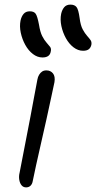

<svg xmlns="http://www.w3.org/2000/svg" viewBox="-20 -801 417 832"><path d="M93 11Q81 11 73.5 2Q66 -7 63.5 -22Q61 -37 65 -53Q81 -137 92.5 -195Q104 -253 112 -296Q120 -339 127 -376.5Q134 -414 142 -456Q144 -468 149.5 -477Q155 -486 162.5 -491Q170 -496 181 -496Q199 -496 209.5 -483Q220 -470 216 -445Q211 -422 202 -379.5Q193 -337 181.5 -285Q170 -233 158 -181Q146 -129 136.5 -85.5Q127 -42 122 -17Q120 -4 112.5 3.5Q105 11 93 11ZM340 -581Q318 -581 298.5 -596Q279 -611 265.5 -635.5Q252 -660 246 -688Q240 -716 245 -741Q249 -759 258.5 -770Q268 -781 285 -781Q303 -781 311.5 -770.5Q320 -760 325 -723Q329 -691 338.5 -673.5Q348 -656 357.5 -645.5Q367 -635 372.5 -627Q378 -619 376 -607Q373 -594 364.5 -587.5Q356 -581 340 -581ZM164 -552Q142 -552 122.5 -567Q103 -582 89.5 -606.5Q76 -631 70 -659Q64 -687 69 -712Q73 -730 82.5 -741Q92 -752 109 -752Q127 -752 134.5 -741.5Q142 -731 149 -694Q154 -662 163 -644.5Q172 -627 181.5 -616.5Q191 -606 197 -598Q203 -590 200 -578Q198 -565 189 -558.5Q180 -552 164 -552Z"/></svg>

Font: Shantell Sans Light
Style: Italic
Weight: 300
Italic angle: -11°
Designer: Stephen Nixon, Anya Danilova, Shantell Martin
Foundry: Arrow Type
Version: Version 1.008;[ac192a2d6]